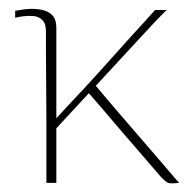

<svg xmlns="http://www.w3.org/2000/svg" viewBox="-20 -422 448 443"><path d="M87 0Q87 -27 87 -66.5Q87 -106 87 -150Q87 -194 86.5 -235Q86 -276 86 -307Q86 -338 86 -350Q86 -368 77.5 -376Q69 -384 57 -385Q45 -386 33.5 -384.5Q22 -383 15 -381Q15 -381 15 -383.5Q15 -386 15 -388.5Q15 -391 15 -393.5Q15 -396 15 -397Q16 -397 26.5 -399Q37 -401 50.5 -401.5Q64 -402 78 -399Q92 -396 101 -386.5Q110 -377 110 -358Q110 -316 110 -294Q110 -272 110 -259Q110 -246 110 -234.5Q110 -223 110 -204Q110 -185 110 -149Q117 -157 132 -173Q147 -189 168.5 -212Q190 -235 216.5 -264.5Q243 -294 273.5 -328Q304 -362 338 -399Q340 -399 343 -399Q346 -399 349 -399Q352 -399 354.5 -399Q357 -399 360 -399Q363 -399 365 -399Q361 -396 352.5 -387Q344 -378 336 -370Q302 -333 268 -296.5Q234 -260 201 -224Q216 -206 242.5 -175Q269 -144 298.5 -110Q328 -76 352.5 -47.5Q377 -19 387 -7Q389 -5 390.5 -3.5Q392 -2 392.5 -1Q393 0 393 0Q393 0 391 0Q389 0 386.5 0.5Q384 1 381 1Q378 1 376 1Q369 1 364.5 -2Q360 -5 352 -13Q324 -46 296 -78Q268 -110 240.5 -142.5Q213 -175 185 -207L110 -126Q110 -95 110 -63.5Q110 -32 110 0Q108 0 106 0Q104 0 101.5 0Q99 0 96 0Q93 0 91 0Q89 0 87 0Z"/></svg>

Font: Genos Thin Thin
Style: Regular
Weight: 250
Version: Version 1.010